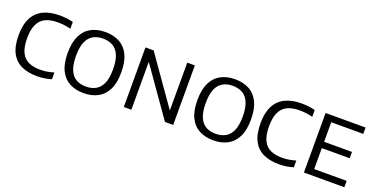

<svg xmlns="http://www.w3.org/2000/svg" viewBox="-26 -1199 3499 1803"><g transform="rotate(20 1723.5 -297.0)"><path d="M341 7.5Q251 7.5 185.2 -22.5Q119.5 -52.5 83.8 -119.2Q48 -186 48 -296.5Q48 -402.5 83.8 -470.2Q119.5 -538 186.5 -570.2Q253.5 -602.5 348 -602.5Q384 -602.5 418.2 -598.5Q452.5 -594.5 484 -586V-518.5Q451.5 -527 419 -531Q386.5 -535 352.5 -535Q281 -535 232 -511.8Q183 -488.5 158 -436.2Q133 -384 133 -297.5Q133 -208 158.2 -156Q183.5 -104 231.5 -82Q279.5 -60 347.5 -60Q382 -60 414.8 -65.2Q447.5 -70.5 484 -81.5V-14Q453 -4 416.8 1.8Q380.5 7.5 341 7.5Z M806 7.5Q725 7.5 664.8 -24.5Q604.5 -56.5 571.2 -123.8Q538 -191 538 -297Q538 -403.5 571.5 -471Q605 -538.5 665.2 -570.5Q725.5 -602.5 806 -602.5Q886.5 -602.5 947 -570.5Q1007.5 -538.5 1040.8 -471Q1074 -403.5 1074 -297Q1074 -191 1040.5 -123.8Q1007 -56.5 946.5 -24.5Q886 7.5 806 7.5ZM806 -58Q862 -58 903.8 -81.2Q945.5 -104.5 968.5 -156.5Q991.5 -208.5 991.5 -295.5Q991.5 -384.5 968.5 -437.5Q945.5 -490.5 903.8 -513.8Q862 -537 806 -537Q750 -537 708.5 -514Q667 -491 644 -438.8Q621 -386.5 621 -299.5Q621 -210.5 643.8 -157.5Q666.5 -104.5 708 -81.2Q749.5 -58 806 -58Z M1207 0V-595H1288.5L1641 -93.5H1624.5V-595H1700.5V0H1618.5L1266 -501.5H1282.5V0Z M2102 7.5Q2021 7.5 1960.8 -24.5Q1900.5 -56.5 1867.2 -123.8Q1834 -191 1834 -297Q1834 -403.5 1867.5 -471Q1901 -538.5 1961.2 -570.5Q2021.5 -602.5 2102 -602.5Q2182.5 -602.5 2243 -570.5Q2303.5 -538.5 2336.8 -471Q2370 -403.5 2370 -297Q2370 -191 2336.5 -123.8Q2303 -56.5 2242.5 -24.5Q2182 7.5 2102 7.5ZM2102 -58Q2158 -58 2199.8 -81.2Q2241.5 -104.5 2264.5 -156.5Q2287.5 -208.5 2287.5 -295.5Q2287.5 -384.5 2264.5 -437.5Q2241.5 -490.5 2199.8 -513.8Q2158 -537 2102 -537Q2046 -537 2004.5 -514Q1963 -491 1940 -438.8Q1917 -386.5 1917 -299.5Q1917 -210.5 1939.8 -157.5Q1962.5 -104.5 2004 -81.2Q2045.5 -58 2102 -58Z M2758.5 7.5Q2668.5 7.5 2602.8 -22.5Q2537 -52.5 2501.2 -119.2Q2465.5 -186 2465.5 -296.5Q2465.5 -402.5 2501.2 -470.2Q2537 -538 2604 -570.2Q2671 -602.5 2765.5 -602.5Q2801.5 -602.5 2835.8 -598.5Q2870 -594.5 2901.5 -586V-518.5Q2869 -527 2836.5 -531Q2804 -535 2770 -535Q2698.5 -535 2649.5 -511.8Q2600.5 -488.5 2575.5 -436.2Q2550.5 -384 2550.5 -297.5Q2550.5 -208 2575.8 -156Q2601 -104 2649 -82Q2697 -60 2765 -60Q2799.5 -60 2832.2 -65.2Q2865 -70.5 2901.5 -81.5V-14Q2870.5 -4 2834.2 1.8Q2798 7.5 2758.5 7.5Z M3007 0V-595H3406.5V-531.5H3086.5V-63.5H3411V0ZM3057 -273V-336H3365V-273Z"/></g></svg>

Font: Encode Sans SC
Style: Regular
Weight: 400
Version: Version 3.002